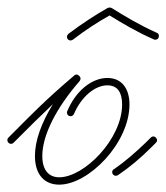

<svg xmlns="http://www.w3.org/2000/svg" viewBox="-30 -492 452 522"><path d="M131 10C211 10 322 -103 322 -208C322 -250 302 -280 262 -280C218 -280 175 -243 153 -190C152 -189 152 -188 152 -186C152 -180 156 -176 162 -176C166 -176 170 -179 171 -182C191 -229 228 -260 262 -260C290 -260 302 -240 302 -208C302 -114 199 -10 131 -10C104 -10 85 -28 85 -68C85 -125 124 -200 186 -271C190 -276 190 -281 186 -285L185 -286C181 -290 176 -291 171 -286C93 -220 49 -174 12 -137L-7 -118C-9 -116 -10 -114 -10 -111C-10 -106 -6 -101 0 -101C3 -101 5 -102 7 -104L26 -123C50 -147 77 -174 114 -209C83 -159 65 -110 65 -68C65 -16 92 10 131 10ZM285 -14C287 -14 289 -15 291 -16C322 -37 351 -61 383 -93L394 -104C396 -106 397 -108 397 -111C397 -116 392 -121 387 -121C384 -121 382 -120 380 -118L369 -107C337 -76 310 -53 280 -32H279C277 -30 275 -28 275 -24C275 -18 280 -14 285 -14ZM162 -382C164 -382 166 -383 168 -384C203 -411 239 -434 268 -450C302 -429 344 -404 388 -385C389 -384 390 -384 392 -384C398 -384 402 -388 402 -394C402 -398 400 -402 396 -403C351 -423 309 -448 274 -470C270 -472 266 -472 262 -470C232 -453 193 -428 156 -400C154 -398 152 -395 152 -392C152 -386 156 -382 162 -382Z"/></svg>

Font: Mistral SingleLine Outline
Style: Regular
Weight: 300
Designer: François Chastanet, Élisa Garzelli, Anais Alves, Morgane Autin
Foundry: institut supérieur des arts et du design Toulouse / isdaT
Version: Version 1.000;Glyphs 3.3 (3337)